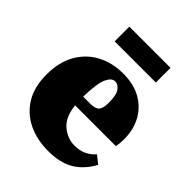

<svg xmlns="http://www.w3.org/2000/svg" viewBox="-198 -795 923 923"><g transform="rotate(45 263.0 -333.5)"><path d="M279 -449Q256 -449 240 -415Q224 -381 222 -288H269Q305 -288 317.5 -302.5Q330 -317 330 -355Q330 -407 314.5 -428Q299 -449 279 -449ZM288 16Q211 16 151 -13Q91 -42 56.5 -98.5Q22 -155 22 -238Q22 -323 55.5 -382Q89 -441 147.5 -472Q206 -503 280 -503Q353 -503 403.5 -473.5Q454 -444 480 -394.5Q506 -345 506 -284Q506 -268 505 -256.5Q504 -245 501 -231H224Q232 -158 271.5 -125Q311 -92 358 -92Q393 -92 419 -104Q445 -116 465 -139L505 -107Q471 -45 419.5 -14.5Q368 16 288 16ZM141 -583V-683H421V-583Z"/></g></svg>

Font: Source Serif 4 Black
Style: Regular
Weight: 900
Designer: Frank Grießhammer
Foundry: Adobe
Version: Version 4.005;hotconv 1.1.0;makeotfexe 2.6.0